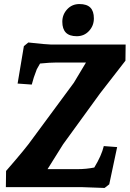

<svg xmlns="http://www.w3.org/2000/svg" viewBox="-20 -925 641 949"><path d="M258 -616Q228 -616 178 -611L162 -583Q145 -540 137 -507L67 -512L98 -697L120 -715Q211 -705 230 -705H601L600 -625L475 -464L292 -212L215 -89H364Q406 -89 446 -97Q482 -156 493 -203L559 -198L520 -14L497 4Q406 0 386 0H9L10 -80Q111 -196 139 -237L345 -516L405 -616ZM288 -817.5Q288 -853 312 -879Q336 -905 372.5 -905Q409 -905 426.5 -887.5Q444 -870 444 -834Q444 -798 420 -772Q396 -746 359.5 -746Q323 -746 305.5 -764Q288 -782 288 -817.5Z"/></svg>

Font: Andada
Style: Bold Italic
Weight: 700
Italic angle: -8.29999°
Designer: Carolina Giovagnoli
Foundry: Carolina Giovagnoli
Version: Version 1.003